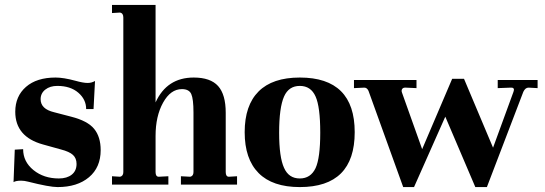

<svg xmlns="http://www.w3.org/2000/svg" viewBox="-20 -750 2213 780"><path d="M214 10Q181 10 94 -12Q79 -16 66 -16Q44 -16 35 -10L40 -142L74 -144Q74 -93 116 -59Q158 -25 219 -25Q252 -25 271.5 -40.5Q291 -56 291 -84Q291 -107 276.5 -120.5Q262 -134 227 -143L155 -163Q42 -194 42 -296Q42 -359 85.5 -397Q129 -435 206 -435Q238 -435 286 -422Q318 -413 336 -413Q352 -413 366 -421L360 -307H330Q330 -346 298 -373.5Q266 -401 213 -401Q183 -401 164 -386Q145 -371 145 -347Q145 -307 200 -294L269 -276Q336 -259 362.5 -226.5Q389 -194 389 -140Q389 -70 341.5 -30Q294 10 214 10Z M435 0V-34L468 -32Q481 -35 481 -51V-679Q481 -696 468 -699L435 -697V-730H612V-334Q658 -435 767 -435Q835 -435 866 -400.5Q897 -366 897 -292V-51Q897 -32 910 -32L943 -34V0H715V-34L753 -32Q766 -35 766 -51V-293Q766 -348 757 -368Q748 -388 719 -388Q673 -388 642.5 -333Q612 -278 612 -198V-51Q612 -32 625 -32L664 -34V0Z M1198 10Q1087 10 1030.5 -47Q974 -104 974 -213Q974 -322 1030.5 -378.5Q1087 -435 1198 -435Q1421 -435 1421 -213Q1421 10 1198 10ZM1198 -25Q1242 -25 1262 -67Q1281 -108 1281 -211Q1281 -316 1262 -358Q1243 -401 1198 -401Q1153 -401 1134 -358Q1114 -313 1114 -211Q1114 -111 1134 -68Q1153 -25 1198 -25Z M1618 10 1477 -381Q1471 -394 1460 -394L1418 -392V-425H1672V-392L1628 -394H1626Q1617 -394 1613.5 -388Q1610 -382 1613 -374L1695 -144L1817 -430H1865L1983 -150L2066 -377L2068 -385Q2068 -395 2055 -394L2002 -392V-425H2164V-392L2127 -394Q2114 -394 2106 -377L1958 10H1911L1789 -276L1662 10Z"/></svg>

Font: UnnaBold
Style: Bold
Weight: 700
Designer: Jorge de Buen Unna
Foundry: Omnibus-Type
Version: Version 2.008;hotconv 1.0.109;makeotfexe 2.5.65596